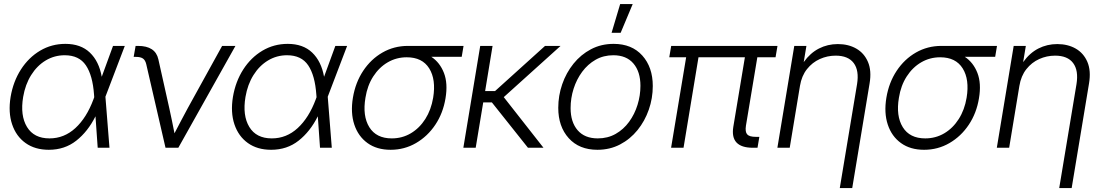

<svg xmlns="http://www.w3.org/2000/svg" viewBox="-20 -748 5585 972"><path d="M227.1 10.3Q157.2 10.3 109.4 -23.9Q61.5 -58.1 41.3 -118.7Q21 -179.2 33.7 -257.3Q46.9 -335.4 85.9 -396.2Q125 -457 183.1 -491.5Q241.2 -525.9 311 -525.9Q388.7 -525.9 434.8 -481.9Q481 -438 495.1 -359.4L552.2 -515.6H611.8L513.7 -258.3L534.2 0H474.6L463.4 -159.2Q424.8 -82 366.2 -35.9Q307.6 10.3 227.1 10.3ZM457 -255.9 456.1 -268.6Q449.2 -366.2 414.8 -417.2Q380.4 -468.3 307.6 -468.3Q255.4 -468.3 211.4 -441.9Q167.5 -415.5 137.7 -367.9Q107.9 -320.3 97.2 -257.3Q81.5 -163.1 116.7 -105.2Q151.9 -47.4 230.5 -47.4Q304.7 -47.4 361.6 -99.6Q418.5 -151.9 453.1 -245.1Z M817.9 0 720.2 -423.8Q715.3 -443.8 703.4 -451.9Q691.4 -460 668.5 -460H656.7L666.5 -515.6H678.7Q766.6 -515.6 781.7 -447.8L836.9 -200.7Q844.2 -168.5 850.6 -136.7Q856.9 -105 863.3 -73.2Q879.9 -105 896.7 -137Q913.6 -168.9 930.7 -200.7L1104.5 -515.6H1171.9L882.8 0Z M1352.5 10.3Q1282.7 10.3 1234.9 -23.9Q1187 -58.1 1166.7 -118.7Q1146.5 -179.2 1159.2 -257.3Q1172.4 -335.4 1211.4 -396.2Q1250.5 -457 1308.6 -491.5Q1366.7 -525.9 1436.5 -525.9Q1514.2 -525.9 1560.3 -481.9Q1606.4 -438 1620.6 -359.4L1677.7 -515.6H1737.3L1639.2 -258.3L1659.7 0H1600.1L1588.9 -159.2Q1550.3 -82 1491.7 -35.9Q1433.1 10.3 1352.5 10.3ZM1582.5 -255.9 1581.5 -268.6Q1574.7 -366.2 1540.3 -417.2Q1505.9 -468.3 1433.1 -468.3Q1380.9 -468.3 1336.9 -441.9Q1293 -415.5 1263.2 -367.9Q1233.4 -320.3 1222.7 -257.3Q1207 -163.1 1242.2 -105.2Q1277.3 -47.4 1356 -47.4Q1430.2 -47.4 1487.1 -99.6Q1543.9 -151.9 1578.6 -245.1Z M1957.5 10.3Q1887.7 10.3 1840.6 -23.7Q1793.5 -57.6 1773.7 -117.2Q1753.9 -176.8 1766.6 -253.4Q1779.3 -330.1 1818.6 -389.4Q1857.9 -448.7 1916.5 -482.2Q1975.1 -515.6 2044.9 -515.6H2326.7L2317.4 -460.4H2163.6Q2207 -431.6 2227.5 -378.7Q2248 -325.7 2235.4 -250.5Q2223.1 -175.3 2183.8 -116.5Q2144.5 -57.6 2085.9 -23.7Q2027.3 10.3 1957.5 10.3ZM2039.1 -458Q1986.8 -458 1943.1 -432.6Q1899.4 -407.2 1869.6 -361.1Q1839.8 -314.9 1830.1 -253.4Q1814.5 -161.1 1849.6 -104.2Q1884.8 -47.4 1963.4 -47.4Q2016.1 -47.4 2059.8 -73.2Q2103.5 -99.1 2133.1 -145.5Q2162.6 -191.9 2172.9 -253.4Q2188 -345.7 2152.8 -401.9Q2117.7 -458 2039.1 -458Z M2473.6 -515.6 2436 -287.1H2486.3L2739.3 -515.6H2817.9L2530.3 -256.3L2731.4 0H2652.8L2470.2 -229.5H2426.3L2388.2 0H2325.7L2411.1 -515.6Z M3004.4 10.3Q2912.1 10.3 2859.1 -48.6Q2806.2 -107.4 2806.2 -202.1Q2806.2 -263.7 2826.2 -321.5Q2846.2 -379.4 2883.3 -425.5Q2920.4 -471.7 2971.9 -498.8Q3023.4 -525.9 3086.4 -525.9Q3178.7 -525.9 3231.7 -466.8Q3284.7 -407.7 3284.7 -312.5Q3284.7 -250.5 3264.6 -192.9Q3244.6 -135.3 3207.5 -89.4Q3170.4 -43.5 3118.9 -16.6Q3067.4 10.3 3004.4 10.3ZM3006.3 -47.4Q3056.6 -47.4 3096.7 -70.1Q3136.7 -92.8 3164.8 -131.3Q3192.9 -169.9 3207.5 -217.3Q3222.2 -264.6 3222.2 -313.5Q3222.2 -385.3 3186.5 -426.8Q3150.9 -468.3 3085 -468.3Q3035.2 -468.3 2995.4 -445.6Q2955.6 -422.9 2927.2 -384.5Q2898.9 -346.2 2883.8 -298.6Q2868.7 -251 2868.7 -200.7Q2868.7 -129.9 2904.3 -88.6Q2939.9 -47.4 3006.3 -47.4ZM3076.2 -582 3119.6 -727.5H3183.1L3122.1 -582Z M3791.5 0Q3675.3 0 3692.4 -106L3751 -458H3516.1L3440.4 0H3377.4L3453.6 -458H3368.2L3377.9 -515.6H3916L3906.2 -458H3814L3756.3 -111.8Q3751.5 -80.6 3762.5 -67.9Q3773.4 -55.2 3806.2 -55.2H3824.2L3814.9 0Z M4029.8 -313 3978 0H3915.5L4001 -515.6H4062.5L4048.8 -433.6Q4082 -480 4126 -502.4Q4169.9 -524.9 4221.7 -524.9Q4274.9 -524.9 4314.9 -502Q4355 -479 4374 -434.6Q4393.1 -390.1 4382.3 -325.7L4294.4 204.1H4231.4L4318.8 -321.8Q4330.1 -391.1 4302 -428.7Q4273.9 -466.3 4210.4 -466.3Q4168.5 -466.3 4130.4 -449.2Q4092.3 -432.1 4065.2 -397.9Q4038.1 -363.8 4029.8 -313Z M4658.2 10.3Q4588.4 10.3 4541.3 -23.7Q4494.1 -57.6 4474.4 -117.2Q4454.6 -176.8 4467.3 -253.4Q4480 -330.1 4519.3 -389.4Q4558.6 -448.7 4617.2 -482.2Q4675.8 -515.6 4745.6 -515.6H5027.3L5018.1 -460.4H4864.3Q4907.7 -431.6 4928.2 -378.7Q4948.7 -325.7 4936 -250.5Q4923.8 -175.3 4884.5 -116.5Q4845.2 -57.6 4786.6 -23.7Q4728 10.3 4658.2 10.3ZM4739.7 -458Q4687.5 -458 4643.8 -432.6Q4600.1 -407.2 4570.3 -361.1Q4540.5 -314.9 4530.8 -253.4Q4515.1 -161.1 4550.3 -104.2Q4585.4 -47.4 4664.1 -47.4Q4716.8 -47.4 4760.5 -73.2Q4804.2 -99.1 4833.7 -145.5Q4863.3 -191.9 4873.5 -253.4Q4888.7 -345.7 4853.5 -401.9Q4818.4 -458 4739.7 -458Z M5140.6 -313 5088.9 0H5026.4L5111.8 -515.6H5173.3L5159.7 -433.6Q5192.9 -480 5236.8 -502.4Q5280.8 -524.9 5332.5 -524.9Q5385.7 -524.9 5425.8 -502Q5465.8 -479 5484.9 -434.6Q5503.9 -390.1 5493.2 -325.7L5405.3 204.1H5342.3L5429.7 -321.8Q5440.9 -391.1 5412.8 -428.7Q5384.8 -466.3 5321.3 -466.3Q5279.3 -466.3 5241.2 -449.2Q5203.1 -432.1 5176 -397.9Q5148.9 -363.8 5140.6 -313Z"/></svg>

Font: Inter Display Light
Style: Italic
Weight: 300
Italic angle: -9.39999°
Designer: Rasmus Andersson
Foundry: rsms
Version: Version 4.000;git-a52131595